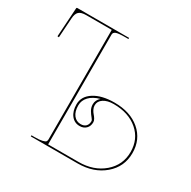

<svg xmlns="http://www.w3.org/2000/svg" viewBox="-167 -923 1080 1085"><g transform="rotate(30 372.5 -380.0)"><path d="M405.3 -380.4Q361.3 -368.2 337.9 -343.5Q314.5 -318.8 314.5 -286.6Q314.5 -246.1 332.3 -223.4Q350.1 -200.7 378.9 -200.7Q399.9 -200.7 411.9 -212.6Q423.8 -224.6 423.8 -245.6Q423.8 -252.9 413.6 -264.6Q403.3 -276.4 392.8 -293.9Q382.3 -311.5 382.3 -333Q382.3 -360.4 405.3 -380.4ZM372.6 -759.8V-752.4H352.5Q306.6 -752.4 292 -746.3Q277.3 -740.2 277.3 -726.6V-9.8H475.1Q573.7 -9.8 638.2 -65.2Q702.6 -120.6 702.6 -205.1Q702.6 -289.1 642.6 -340.8Q582.5 -392.6 484.9 -392.6Q443.8 -392.6 419.2 -376.2Q394.5 -359.9 394.5 -333Q394.5 -319.3 401.1 -306.6Q407.7 -293.9 415.3 -285.6Q422.9 -277.3 429.4 -266.6Q436 -255.9 436 -245.6Q436 -219.7 420.2 -204.1Q404.3 -188.5 378.9 -188.5Q344.7 -188.5 323.7 -215.3Q302.7 -242.2 302.7 -286.6Q302.7 -338.9 352.8 -370.6Q402.8 -402.3 484.9 -402.3Q588.4 -402.3 651.6 -348.1Q714.8 -293.9 714.8 -205.1Q714.8 -115.7 647.2 -57.9Q579.6 0 475.1 0H169.9V-7.3H189.9Q222.2 -7.3 239.5 -11.5Q256.8 -15.6 261 -21Q265.1 -26.4 265.1 -35.2V-750H99.1Q65.9 -750 51.8 -737.1Q37.6 -724.1 35.6 -691.4L27.3 -564.5L17.6 -565.4L29.8 -755.4Q29.8 -759.8 35.2 -759.8Z"/></g></svg>

Font: ZnikomitNo24
Style: Thin
Weight: 300
Designer: gluk
Foundry: gluk
Version: Version 0.55